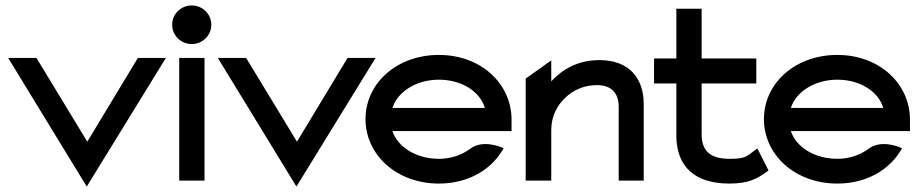

<svg xmlns="http://www.w3.org/2000/svg" viewBox="-20 -664 3390 706"><path d="M10 -451 299 22 590 -451H487L301 -143L114 -451Z M613 -573C613 -533 646 -502 685 -502C724 -502 757 -533 757 -573C757 -613 724 -644 685 -644C646 -644 613 -613 613 -573ZM639 0H732V-451H639Z M781 -451 1070 22 1361 -451H1258L1072 -143L885 -451Z M1324 -226C1324 -95 1438 11 1594 11C1698 11 1782 -37 1826 -109L1832 -119L1822 -123C1821 -123 1755 -152 1709 -117C1678 -94 1638 -80 1594 -80C1512 -80 1443 -122 1423 -182H1861V-224C1861 -356 1749 -462 1594 -462C1438 -462 1324 -357 1324 -226ZM1423 -267C1442 -327 1511 -371 1594 -371C1677 -371 1745 -328 1763 -267Z M1913 0H2007V-186C2007 -237 2029 -277 2059 -305C2085 -330 2124 -351 2175 -351C2230 -351 2255 -320 2255 -271V0H2347V-281C2347 -376 2294 -443 2184 -443C2105 -443 2048 -409 2007 -365V-442L1913 -375Z M2385 -357H2467V-161C2469 -52 2534 11 2662 11C2736 11 2766 -9 2799 -32L2806 -37L2765 -118L2755 -111C2725 -89 2723 -80 2662 -80C2591 -80 2560 -110 2560 -170V-357H2761V-449H2560V-632H2467V-449H2385Z M2789 -226C2789 -95 2903 11 3059 11C3163 11 3247 -37 3291 -109L3297 -119L3287 -123C3286 -123 3220 -152 3174 -117C3143 -94 3103 -80 3059 -80C2977 -80 2908 -122 2888 -182H3326V-224C3326 -356 3214 -462 3059 -462C2903 -462 2789 -357 2789 -226ZM2888 -267C2907 -327 2976 -371 3059 -371C3142 -371 3210 -328 3228 -267Z"/></svg>

Font: Charger Pro
Style: ExBdExt
Weight: 400
Designer: Jasper
Foundry: Cannot Into Space Fonts
Version: Version 1.09